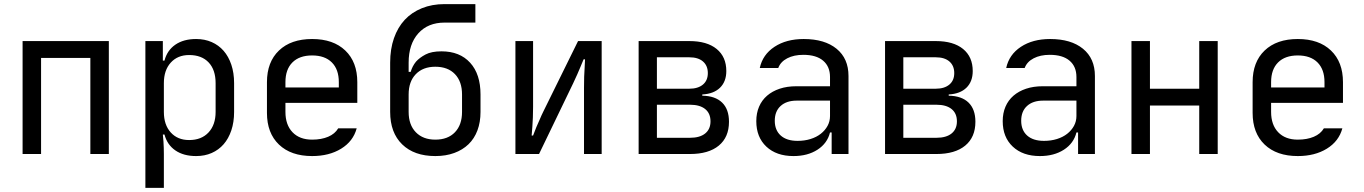

<svg xmlns="http://www.w3.org/2000/svg" viewBox="-20 -750 6640 935"><path d="M90 0V-550H510V0H420V-468H180V0Z M773 -550V-455H781Q794 -505 834 -532.5Q874 -560 935 -560Q977 -560 1011 -545Q1045 -530 1069 -502.5Q1093 -475 1106.5 -435Q1120 -395 1120 -345V-205Q1120 -155 1106.5 -115Q1093 -75 1069 -47.5Q1045 -20 1011 -5Q977 10 935 10Q874 10 834 -17.5Q794 -45 781 -95H773Q774 -78 776 -61Q777 -46 777.5 -30Q778 -14 778 0V165H688V-550ZM778 -205Q778 -142 811.5 -105Q845 -68 901 -68Q961 -68 995.5 -105Q1030 -142 1030 -205V-345Q1030 -410 996 -446Q962 -482 901 -482Q845 -482 811.5 -445Q778 -408 778 -345Z M1500 10Q1397 10 1338.5 -46Q1280 -102 1280 -200V-350Q1280 -448 1338.5 -504Q1397 -560 1500 -560Q1603 -560 1661.5 -504Q1720 -448 1720 -350V-249H1370V-205Q1370 -142 1404.5 -106Q1439 -70 1500 -70Q1545 -70 1578 -84Q1611 -98 1627 -125H1717Q1700 -62 1641.5 -26Q1583 10 1500 10ZM1630 -324V-350Q1630 -412 1596 -446Q1562 -480 1500 -480Q1438 -480 1404 -446Q1370 -412 1370 -350V-324Z M1880 -445Q1880 -511 1898.5 -564Q1917 -617 1951 -653.5Q1985 -690 2034.5 -710Q2084 -730 2145 -730H2295V-640H2145Q2064 -640 2017 -587.5Q1970 -535 1970 -445V-400H1980Q1988 -428 2006 -450Q2023 -469 2052 -484.5Q2081 -500 2130 -500Q2219 -500 2269.5 -444.5Q2320 -389 2320 -290V-205Q2320 -155 2305 -115Q2290 -75 2261.5 -47.5Q2233 -20 2192 -5Q2151 10 2100 10Q1997 10 1938.5 -47Q1880 -104 1880 -205ZM1970 -205Q1970 -142 2005 -106Q2040 -70 2100 -70Q2161 -70 2195.5 -106Q2230 -142 2230 -205V-290Q2230 -353 2195.5 -389Q2161 -425 2100 -425Q2040 -425 2005 -389Q1970 -353 1970 -290Z M2490 -550H2576V-230Q2576 -204 2575 -178.5Q2574 -153 2572.5 -133.5Q2571 -114 2570 -102Q2569 -90 2569 -90H2576Q2584 -110 2592 -131Q2600 -148 2608.5 -168.5Q2617 -189 2626 -207L2795 -550H2910V0H2824V-322Q2824 -381 2827 -420Q2828 -442 2829 -461H2822Q2815 -444 2807 -425Q2800 -408 2791 -387.5Q2782 -367 2771 -344L2605 0H2490Z M3337 -550Q3423 -550 3470 -511.5Q3517 -473 3517 -404Q3517 -353 3486.5 -323Q3456 -293 3400 -290V-284Q3463 -283 3496.5 -250.5Q3530 -218 3530 -157Q3530 -82 3480.5 -41Q3431 0 3340 0H3090V-550ZM3179 -240V-79H3340Q3388 -79 3414 -100Q3440 -121 3440 -159Q3440 -198 3414 -219Q3388 -240 3340 -240ZM3337 -318Q3379 -318 3403 -338Q3427 -358 3427 -394Q3427 -430 3403.5 -450.5Q3380 -471 3337 -471H3179V-318Z M3663 -160Q3663 -199 3676.5 -230.5Q3690 -262 3715.5 -284Q3741 -306 3777 -318Q3813 -330 3858 -330H4022V-375Q4022 -426 3988.5 -454.5Q3955 -483 3892 -483Q3846 -483 3813.5 -466Q3781 -449 3770 -419H3680Q3694 -484 3751.5 -522Q3809 -560 3894 -560Q3996 -560 4054 -512.5Q4112 -465 4112 -380V0H4030V-105H4022Q4009 -52 3961 -21Q3913 10 3844 10Q3761 10 3712 -36Q3663 -82 3663 -160ZM3864 -64Q3898 -64 3927 -73Q3956 -82 3977 -98.5Q3998 -115 4010 -137Q4022 -159 4022 -185V-260H3860Q3810 -260 3781.5 -234Q3753 -208 3753 -162Q3753 -116 3782 -90Q3811 -64 3864 -64Z M4537 -550Q4623 -550 4670 -511.5Q4717 -473 4717 -404Q4717 -353 4686.5 -323Q4656 -293 4600 -290V-284Q4663 -283 4696.5 -250.5Q4730 -218 4730 -157Q4730 -82 4680.5 -41Q4631 0 4540 0H4290V-550ZM4379 -240V-79H4540Q4588 -79 4614 -100Q4640 -121 4640 -159Q4640 -198 4614 -219Q4588 -240 4540 -240ZM4537 -318Q4579 -318 4603 -338Q4627 -358 4627 -394Q4627 -430 4603.5 -450.5Q4580 -471 4537 -471H4379V-318Z M4863 -160Q4863 -199 4876.5 -230.5Q4890 -262 4915.5 -284Q4941 -306 4977 -318Q5013 -330 5058 -330H5222V-375Q5222 -426 5188.5 -454.5Q5155 -483 5092 -483Q5046 -483 5013.5 -466Q4981 -449 4970 -419H4880Q4894 -484 4951.5 -522Q5009 -560 5094 -560Q5196 -560 5254 -512.5Q5312 -465 5312 -380V0H5230V-105H5222Q5209 -52 5161 -21Q5113 10 5044 10Q4961 10 4912 -36Q4863 -82 4863 -160ZM5064 -64Q5098 -64 5127 -73Q5156 -82 5177 -98.5Q5198 -115 5210 -137Q5222 -159 5222 -185V-260H5060Q5010 -260 4981.5 -234Q4953 -208 4953 -162Q4953 -116 4982 -90Q5011 -64 5064 -64Z M5580 -550V-318H5820V-550H5910V0H5820V-236H5580V0H5490V-550Z M6300 10Q6197 10 6138.5 -46Q6080 -102 6080 -200V-350Q6080 -448 6138.5 -504Q6197 -560 6300 -560Q6403 -560 6461.5 -504Q6520 -448 6520 -350V-249H6170V-205Q6170 -142 6204.5 -106Q6239 -70 6300 -70Q6345 -70 6378 -84Q6411 -98 6427 -125H6517Q6500 -62 6441.5 -26Q6383 10 6300 10ZM6430 -324V-350Q6430 -412 6396 -446Q6362 -480 6300 -480Q6238 -480 6204 -446Q6170 -412 6170 -350V-324Z"/></svg>

Font: JetBrainsMono NF
Style: Regular
Weight: 400
Monospace: yes
Designer: Philipp Nurullin, Konstantin Bulenkov
Foundry: JetBrains
Version: Version 1.0.2; ttfautohint (v1.8.3)